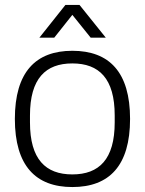

<svg xmlns="http://www.w3.org/2000/svg" viewBox="-20 -743 584 775"><path d="M139 -591H199L272 -683L346 -591H407L301 -723H244ZM272 12C421 12 505 -74 505 -263C505 -452 421 -538 272 -538C124 -538 40 -452 40 -263C40 -74 124 12 272 12ZM272 -39C164 -39 101 -100 101 -249V-277C101 -426 164 -487 272 -487C380 -487 443 -426 443 -277V-249C443 -100 380 -39 272 -39Z"/></svg>

Font: Archivo ExtraLight
Style: Regular
Weight: 200
Designer: Hector Gatti
Foundry: Omnibus-Type
Version: Version 2.001